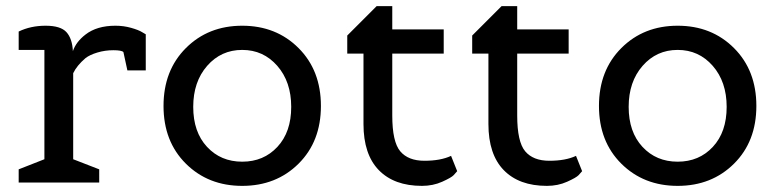

<svg xmlns="http://www.w3.org/2000/svg" viewBox="-20 -596 2536 627"><path d="M304 0H41V-43L125 -76V-433H41V-493Q80 -512 129 -512Q178 -512 197 -491Q216 -470 218 -429Q228 -459 259 -483Q296 -512 357 -512Q384 -512 408.5 -505Q433 -498 444 -491L456 -484V-366H396L383 -426Q377 -432 350 -432Q323 -432 298 -424.5Q273 -417 259 -406Q231 -382 219 -357V-76L304 -43Z M955 -61.5Q882 11 771 11Q660 11 587 -61.5Q514 -134 514 -250Q514 -366 587 -439Q660 -512 771 -512Q882 -512 955 -439Q1028 -366 1028 -250Q1028 -134 955 -61.5ZM656 -116.5Q701 -68 771 -68Q841 -68 886 -116.5Q931 -165 931 -247Q931 -329 885.5 -381Q840 -433 771 -433Q702 -433 656.5 -381Q611 -329 611 -247Q611 -165 656 -116.5Z M1453 -87 1473 -37Q1469 -32 1461.5 -24Q1454 -16 1424 -2.5Q1394 11 1358 11Q1267 11 1217 -40.5Q1167 -92 1167 -191V-421H1114V-480L1210 -576H1261V-500H1429V-421H1261V-219Q1261 -133 1287 -102Q1313 -71 1366 -71Q1419 -71 1453 -87Z M1861 -87 1881 -37Q1877 -32 1869.5 -24Q1862 -16 1832 -2.5Q1802 11 1766 11Q1675 11 1625 -40.5Q1575 -92 1575 -191V-421H1522V-480L1618 -576H1669V-500H1837V-421H1669V-219Q1669 -133 1695 -102Q1721 -71 1774 -71Q1827 -71 1861 -87Z M2377 -61.5Q2304 11 2193 11Q2082 11 2009 -61.5Q1936 -134 1936 -250Q1936 -366 2009 -439Q2082 -512 2193 -512Q2304 -512 2377 -439Q2450 -366 2450 -250Q2450 -134 2377 -61.5ZM2078 -116.5Q2123 -68 2193 -68Q2263 -68 2308 -116.5Q2353 -165 2353 -247Q2353 -329 2307.5 -381Q2262 -433 2193 -433Q2124 -433 2078.5 -381Q2033 -329 2033 -247Q2033 -165 2078 -116.5Z"/></svg>

Font: Belgrano
Style: Regular
Weight: 400
Designer: Daniel Hernandez
Foundry: Daniel Hernndez
Version: Version 1.003